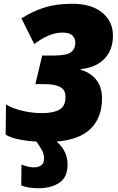

<svg xmlns="http://www.w3.org/2000/svg" viewBox="-20 -744 628 1020"><path d="M409 -377V-373Q460 -359 491 -320.5Q522 -282 522 -221Q522 -121 463 -61.5Q404 -2 281 8Q339 59 339 129Q339 198 295 227Q251 256 184 256Q128 256 93 241L94 130Q130 145 159 145Q214 145 214 98Q214 76 204.5 57Q195 38 173 8Q119 5 75.5 -4.5Q32 -14 10 -29L12 -189Q48 -167 100.5 -155Q153 -143 204 -143Q262 -143 295 -161Q328 -179 328 -230Q328 -267 299 -282Q270 -297 221 -297H168L204 -449H265Q333 -449 356.5 -466Q380 -483 380 -519Q380 -542 363.5 -556.5Q347 -571 313 -571Q276 -571 239 -555.5Q202 -540 162 -510L94 -646Q152 -684 216 -704Q280 -724 363 -724Q466 -724 523 -677Q580 -630 580 -555Q580 -477 533.5 -430.5Q487 -384 409 -377Z"/></svg>

Font: Noto Sans Display Black
Style: Italic
Weight: 900
Italic angle: -12°
Designer: Monotype Design team
Foundry: Monotype Imaging Inc.
Version: Version 1.000